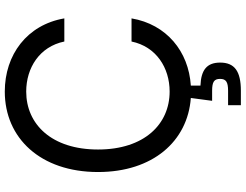

<svg xmlns="http://www.w3.org/2000/svg" viewBox="-128 -648 987 770"><g transform="rotate(-90 365.0 -263.5)"><path d="M327.6 209.5H385.7C463.9 209.5 498.5 184.1 498.5 126.5C498.5 73.7 469.7 49.8 406.2 47.4V8.8C543.9 0 651.9 -88.9 675.8 -229H583C562.5 -129.9 477.5 -76.2 382.3 -76.2C252 -76.2 149.9 -177.2 149.9 -363.3C149.9 -549.8 251.5 -651.4 382.3 -651.4C477.1 -651.4 562.5 -598.1 583 -498.5H675.8C649.9 -648.4 529.8 -737.3 382.3 -737.3C195.8 -737.3 59.6 -594.2 59.6 -363.3C59.6 -143.6 183.1 -3.9 356.4 8.8L345.2 94.2H385.3C420.9 94.2 433.1 102.1 433.1 126C433.1 149.9 420.9 158.2 385.3 158.2H327.6Z"/></g></svg>

Font: Raveo
Style: Regular
Weight: 400
Designer: Jakub Foglar, Rasmus Andersson (Inter)
Foundry: Jakubfoglar.com
Version: Version 1.100;Glyphs 3.2.3 (3260)